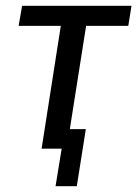

<svg xmlns="http://www.w3.org/2000/svg" viewBox="-20 -511 472 660"><path d="M171 129 192 0H123L189 -422H44L56 -491H432L421 -422H276L220 -67H275L244 129Z"/></svg>

Font: Nunito Sans 10pt Condensed Medium
Style: Italic
Weight: 500
Width: 3
Italic angle: -9°
Designer: Vernon Adams
Foundry: Vernon Adams
Version: Version 3.101;gftools[0.9.27]